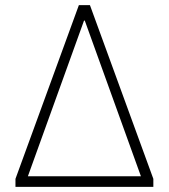

<svg xmlns="http://www.w3.org/2000/svg" viewBox="-20 -725 654 745"><path d="M40 0V-31L286 -705H329L575 -31V0ZM306 -645 77 -10V-41H537L538 -10L309 -645Z"/></svg>

Font: Nunito Sans 10pt SemiCondensed ExtraLight
Style: Regular
Weight: 250
Width: 4
Designer: Vernon Adams
Foundry: Vernon Adams
Version: Version 3.101;gftools[0.9.27]